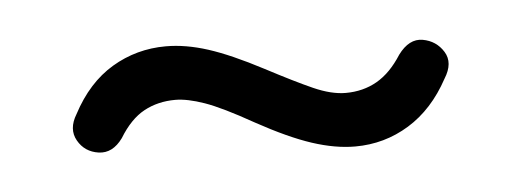

<svg xmlns="http://www.w3.org/2000/svg" viewBox="-27 -408 654 241"><g transform="rotate(-5 300.0 -287.0)"><path d="M413 -214Q388 -214 359 -223.5Q330 -233 290 -255Q251 -277 229.5 -284.5Q208 -292 193 -292Q171 -292 153.5 -282.5Q136 -273 122 -250Q109 -232 91.5 -234.5Q74 -237 65.5 -252Q57 -267 68 -285Q88 -323 119 -341.5Q150 -360 187 -360Q212 -360 240 -351Q268 -342 308 -321Q344 -302 366.5 -292Q389 -282 407 -282Q429 -282 446.5 -292Q464 -302 478 -324Q492 -343 509 -340Q526 -337 535 -322.5Q544 -308 532 -289Q512 -252 481 -233Q450 -214 413 -214Z"/></g></svg>

Font: Chiron GoRound TC
Style: Regular
Weight: 400
Designer: Ryoko NISHIZUKA 西塚涼子 (kana, bopomofo & ideographs); Paul D. Hunt (Latin, Greek & Cyrillic); Sandoll Communications 산돌커뮤니
Foundry: Adobe
Version: Version 1.000;hotconv 1.1.1;makeotfexe 2.6.0